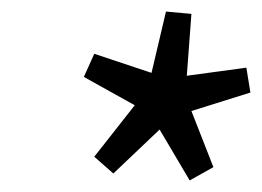

<svg xmlns="http://www.w3.org/2000/svg" viewBox="-20 -733 453 332"><path d="M176 -433 256 -509 308 -421 349 -444 311 -541 413 -573 406 -616 303 -602 311 -709 267 -713 242 -607 143 -640 125 -600 213 -551 143 -462Z"/></svg>

Font: Source Sans Pro
Style: Italic
Weight: 400
Italic angle: -11°
Designer: Paul D. Hunt
Foundry: Adobe Systems Incorporated
Version: Version 3.006;hotconv 1.0.111;makeotfexe 2.5.65597